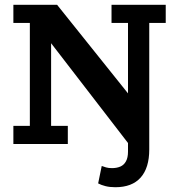

<svg xmlns="http://www.w3.org/2000/svg" viewBox="-20 -603 745 804"><path d="M463 181Q440 181 422 176.5Q404 172 391 165L406 92Q414 95 424 98Q434 101 449 101Q469 101 484 94.5Q499 88 507.5 72.5Q516 57 516 32V-59L530 14L194 -422V-76H264V0H36V-76H105V-507H36V-583H219L516 -212V-507H447V-583H674V-507H605V23Q605 100 569 140.5Q533 181 463 181Z"/></svg>

Font: Rokkitt SemiBold Medium
Style: Regular
Weight: 500
Version: Version 3.103